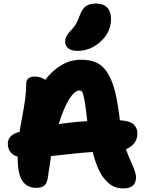

<svg xmlns="http://www.w3.org/2000/svg" viewBox="-20 -1033 820 1076"><path d="M414.1 -748Q380.4 -748 362.8 -762Q345.2 -775.9 345.2 -799.8Q345.2 -830.1 375 -859.9Q395 -879.9 406.5 -899.9Q418 -919.9 429.2 -952.1Q442.4 -985.8 463.1 -999.5Q483.9 -1013.2 517.1 -1013.2Q558.1 -1013.2 580.1 -991Q602.1 -968.8 602.1 -925.8Q602.1 -854 544.9 -801Q487.8 -748 414.1 -748ZM670.9 22.9Q636.2 22.9 609.6 8.3Q583 -6.3 557.1 -41Q522.9 -87.9 499 -181.2Q428.7 -177.2 266.1 -158.2Q253.4 -79.6 249 -44.9Q245.6 -9.8 230.2 5.1Q214.8 20 184.1 20Q131.3 20 105.2 -19.5Q79.1 -59.1 79.1 -147.9V-154.8Q23.9 -172.4 23.9 -228Q23.9 -275.4 85 -293Q87.9 -293 89.8 -293.9Q94.2 -325.2 105 -381.3Q115.7 -437.5 121.3 -480Q127 -522.5 127 -563Q127 -604 175.8 -604Q208 -604 233.9 -585.9Q272.9 -638.2 325.2 -668.5Q377.4 -698.7 433.1 -698.2Q487.3 -698.7 524.2 -680.4Q561 -662.1 586.2 -618.9Q611.3 -575.7 626 -514.9Q640.6 -454.1 651.9 -358.9Q705.6 -356 727.8 -336.9Q750 -317.9 750 -284.2Q750 -254.4 733.2 -231.7Q716.3 -209 686 -196.8Q695.8 -167 711.2 -132.8Q726.6 -98.6 734.4 -77.4Q742.2 -56.2 742.2 -39.1Q742.2 22.9 670.9 22.9ZM424.8 -525.9Q397.9 -525.9 367.2 -476.3Q336.4 -426.8 309.1 -337.9Q400.9 -350.6 469.2 -354Q460.4 -434.1 453.4 -471.7Q446.3 -509.3 440.7 -517.6Q435.1 -525.9 424.8 -525.9Z"/></svg>

Font: Shantell Sans Bouncy
Style: Regular
Weight: 800
Designer: Stephen Nixon, Anya Danilova, Shantell Martin
Foundry: Arrow Type
Version: Version 1.006;[9816181b4]